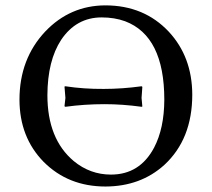

<svg xmlns="http://www.w3.org/2000/svg" viewBox="-20 -678 781 708"><path d="M221.2 -284.2 217.8 -286.1Q217.8 -287.6 221.2 -316.9Q221.2 -316.9 217.8 -358.9L221.2 -359.9Q288.6 -349.6 362.3 -350.1Q430.2 -350.1 502 -359.9L504.9 -357.9Q504.9 -356.9 502 -316.9Q502 -316.9 504.9 -285.2L502 -284.2Q431.6 -293.9 365.7 -293.9Q291.5 -293.9 221.2 -284.2ZM355 -613.8Q261.2 -613.8 205.6 -531.2Q155.3 -454.6 154.8 -327.1Q154.8 -165.5 252 -84Q312.5 -34.2 389.2 -34.2Q495.6 -34.2 548.3 -133.8Q585.4 -204.6 585.9 -310.1Q585.9 -544.9 441.4 -599.6Q402.3 -613.8 355 -613.8ZM689 -329.1Q689 -165 585.9 -69.8Q498.5 9.3 369.1 9.8Q231.4 9.8 140.6 -81.5Q52.2 -171.9 51.8 -310.1Q51.8 -460.9 147 -562Q238.3 -657.7 368.2 -658.2Q511.2 -658.2 602.5 -561Q688.5 -468.3 689 -329.1Z"/></svg>

Font: Linux Biolinum Capitals O
Style: Small Caps
Weight: 400
Designer: Philipp H. Poll
Foundry: Philipp H. Poll
Version: Version 1.0.4